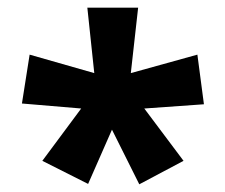

<svg xmlns="http://www.w3.org/2000/svg" viewBox="-20 -819 586 499"><path d="M339 -799H207L225 -629L57 -677L37 -550L191 -537L90 -401L209 -341L271 -482L342 -340L457 -401L355 -537L510 -548L493 -677L320 -629Z"/></svg>

Font: Noto Sans Sinhala UI SemiCondensed ExtraBold
Style: Regular
Weight: 800
Width: 4
Designer: Jelle Bosma - Monotype Design Team
Foundry: Monotype Imaging Inc.
Version: Version 2.006